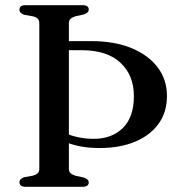

<svg xmlns="http://www.w3.org/2000/svg" viewBox="-20 -720 705 740"><path d="M195.5 -526.5V-561.5H332.5Q420.5 -561.5 485.8 -535Q551 -508.5 587.2 -461Q623.5 -413.5 623.5 -350Q623.5 -287.5 590.8 -242.5Q558 -197.5 499.8 -173.5Q441.5 -149.5 364.5 -149.5Q328 -149.5 297.8 -154.5Q267.5 -159.5 242 -169Q216.5 -178.5 194 -191.5L200 -223Q218.5 -212 240.5 -203.2Q262.5 -194.5 288 -189.8Q313.5 -185 341.5 -185Q411.5 -185 453.8 -227Q496 -269 496 -349.5Q496 -430 444.2 -478.2Q392.5 -526.5 295 -526.5ZM245.5 -69.5Q245.5 -58 252.2 -52.2Q259 -46.5 270 -43L303.5 -35.5Q312.5 -32 317.2 -27.8Q322 -23.5 322 -16.5Q322 -9 316.2 -4.5Q310.5 0 298.5 0H78.5Q66.5 0 60.8 -4.8Q55 -9.5 55 -17.5Q55 -31 73.5 -37L107 -43Q118.5 -46 125 -52Q131.5 -58 131.5 -69.5V-630.5Q131.5 -642 125 -648.2Q118.5 -654.5 107 -657L73.5 -663Q55 -669 55 -682.5Q55 -691 60.8 -695.5Q66.5 -700 78.5 -700H298.5Q310.5 -700 316.2 -695.8Q322 -691.5 322 -683.5Q322 -676.5 317.2 -672.2Q312.5 -668 303.5 -664.5L270 -657Q259 -653.5 252.2 -647.8Q245.5 -642 245.5 -630.5Z"/></svg>

Font: Fraunces 20pt
Style: Regular
Weight: 400
Version: Version 1.000;[b76b70a41]